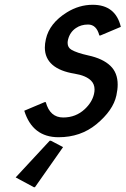

<svg xmlns="http://www.w3.org/2000/svg" viewBox="-20 -567 530 807"><path d="M82 -101.6Q82 -101.6 167.5 -137.7H172.4Q189.9 -73.2 245.6 -73.2Q298.8 -73.2 336.4 -108.4Q366.7 -136.7 375 -171.4Q377.4 -181.6 377.4 -190.9Q377.4 -213.4 362.8 -228Q341.3 -249.5 293.5 -257.3Q232.4 -267.1 200.7 -294.4Q168.5 -322.3 168.5 -367.2Q168.5 -383.3 172.9 -402.8Q188 -469.7 261.2 -515.1Q312.5 -546.9 369.6 -546.9Q465.8 -546.9 487.8 -454.1L402.3 -418H397.5Q385.7 -463.9 350.1 -463.9Q320.8 -463.9 299.3 -449.2Q273.9 -432.1 266.1 -400.9Q264.2 -393.1 264.2 -386.7Q264.2 -367.2 280.3 -357.9Q302.7 -344.7 351.1 -334Q412.1 -320.8 443.8 -290.5Q474.6 -261.2 474.6 -211.4Q474.6 -190.9 469.2 -166Q455.6 -103 385.3 -44.9Q318.8 9.8 226.1 9.8Q116.7 9.8 82 -101.6ZM127 219.7H122.1L45.9 178.7L189 24.4H193.8L245.1 51.3Z"/></svg>

Font: Nova Script
Style: Regular
Weight: 400
Italic angle: -13°
Version: Version 2.001